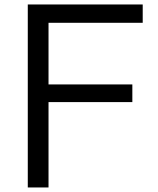

<svg xmlns="http://www.w3.org/2000/svg" viewBox="-20 -805 700 850"><path d="M103 -785.2H611.8V-704.1H194.8V-431.2H565.9V-353H194.8V24.9H103Z"/></svg>

Font: BIZ UDPGothic
Style: Regular
Weight: 400
Designer: TypeBank Co., Ltd.
Foundry: Morisawa Inc.
Version: Version 1.051